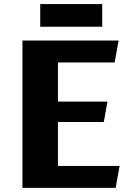

<svg xmlns="http://www.w3.org/2000/svg" viewBox="-20 -912 660 932"><path d="M88.9 0V-715.3H555.7L536.6 -608.9H261.2V-418.9H501.5L483.9 -319.8H261.2V-106.4H560.5L541.5 0ZM175.3 -892.1H476.1V-782.2H175.3Z"/></svg>

Font: Proza Libre
Style: Bold
Weight: 700
Designer: Jasper de Waard
Foundry: Jasper de Waard
Version: Version 1.000; ttfautohint (v1.4.1.8-43bc)